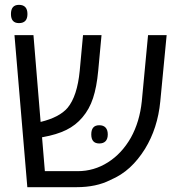

<svg xmlns="http://www.w3.org/2000/svg" viewBox="-20 -776 747 796"><path d="M40 -630.4H118.7L148.4 -270.5Q226.6 -289.6 260.3 -329.1Q300.3 -377.4 310.5 -482.4L324.2 -630.4H400.9L387.2 -482.9Q380.9 -415 365.7 -369.1Q350.6 -323.2 321.8 -289.6Q294.4 -256.8 254.9 -237.3Q215.3 -217.8 157.7 -207.5L154.3 -207L166 -66.4H302.2Q369.6 -66.4 427.2 -102.8Q484.9 -139.2 522.5 -205.1Q559.1 -271 567.9 -356.4L593.8 -630.4H670.9L644.5 -355.5Q633.8 -244.6 581.1 -158.7Q553.2 -113.8 518.3 -81.5Q483.4 -49.3 437.5 -29.8Q379.4 0 297.4 0H93.3ZM358.4 -218.8Q358.4 -256.8 391.6 -256.8Q408.7 -256.8 417.7 -247.1Q426.8 -237.3 426.8 -218.8Q426.8 -200.2 417.7 -190.7Q408.7 -181.2 391.6 -181.2Q358.4 -181.2 358.4 -218.8ZM25.4 -717.8Q25.4 -755.9 58.6 -755.9Q93.8 -755.9 93.8 -717.8Q93.8 -680.2 58.6 -680.2Q25.4 -680.2 25.4 -717.8Z"/></svg>

Font: Viking Open Sans
Style: Regular
Weight: 400
Foundry: Ascender Corporation
Version: Version 2.001